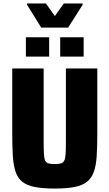

<svg xmlns="http://www.w3.org/2000/svg" viewBox="-20 -1085 634 1113"><path d="M297 8Q227 8 181.5 -1Q136 -10 109.5 -31Q83 -52 70.5 -88.5Q58 -125 54.5 -179.5Q51 -234 51 -310V-688H233V-269Q233 -222 234.5 -195Q236 -168 241.5 -155Q247 -142 260.5 -138Q274 -134 297 -134Q321 -134 334 -138Q347 -142 353 -155Q359 -168 360.5 -195Q362 -222 362 -269V-688H544V-310Q544 -234 540.5 -179.5Q537 -125 524 -89Q511 -53 484.5 -31.5Q458 -10 412.5 -1Q367 8 297 8ZM130 -757V-869H265V-757ZM329 -757V-869H465V-757ZM219 -925 137 -1057V-1065H246L298 -992L350 -1065H459V-1057L375 -925Z"/></svg>

Font: Saira SemiCondensed ExtraBold
Style: Regular
Weight: 800
Width: 4
Designer: Hector Gatti with collaboration of the Omnibus-Type team
Foundry: Omnibus-Type
Version: Version 1.101